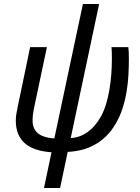

<svg xmlns="http://www.w3.org/2000/svg" viewBox="-20 -748 700 961"><path d="M476.1 -728 334 -57.1Q377.9 -58.6 417.7 -86.7Q457.5 -114.7 485.8 -166Q500 -191.9 510.3 -225.1Q520.5 -258.3 527.1 -295.9Q533.7 -333.5 536.9 -373.8Q540 -414.1 540 -454.1Q540 -470.7 539.6 -485.4Q539.1 -500 538.1 -512.2H622.1Q623.5 -505.4 624.3 -490.2Q625 -475.1 625 -453.1Q625 -414.6 622.8 -372.8Q620.6 -331.1 613.5 -288.8Q606.4 -246.6 593.5 -206.1Q580.6 -165.5 559.1 -128.9Q537.1 -91.3 510 -65.2Q482.9 -39.1 452.1 -22.5Q421.4 -5.9 387.7 2.4Q354 10.7 318.8 12.2L280.8 192.9H200.2L237.8 14.2Q195.8 11.2 162.6 0.7Q129.4 -9.8 106.4 -29.1Q83.5 -48.3 71.3 -76.9Q59.1 -105.5 59.1 -144Q59.1 -159.2 61.5 -175.5Q64 -191.9 67.9 -210L130.9 -512.2H214.8L149.9 -205.1Q147.5 -194.3 145.3 -178.2Q143.1 -162.1 143.1 -144Q143.1 -125.5 148.9 -109.9Q154.8 -94.2 167.7 -82.8Q180.7 -71.3 201.4 -64.2Q222.2 -57.1 252 -55.2L395 -728Z"/></svg>

Font: Lorenzo Sans
Style: Italic
Weight: 400
Italic angle: -12°
Foundry: Intel Corporation
Version: Version 1.00; ttfautohint (v1.5)